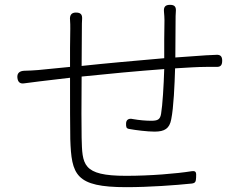

<svg xmlns="http://www.w3.org/2000/svg" viewBox="-20 -774 1020 795"><path d="M660 -611V-533C546 -523 420 -512 318 -501L319 -657C319 -669 319 -684 320 -696C321 -715 313 -722 294 -722C275 -722 268 -710 270 -691C271 -679 271 -668 271 -655L270 -575V-497L138 -484C120 -483 101 -481 80 -481C61 -480 50 -471 52 -452C54 -434 63 -426 81 -429C101 -432 122 -434 143 -437L270 -452C270 -350 270 -240 271 -198C276 -50 292 1 503 1C598 1 706 -7 774 -14C790 -16 791 -23 792 -39C793 -59 793 -68 773 -65C710 -55 603 -46 502 -46C319 -46 321 -93 318 -204C317 -239 317 -349 318 -457C423 -468 551 -480 660 -488C658 -420 653 -338 647 -303C643 -278 632 -274 605 -274C586 -274 558 -276 530 -281C514 -285 502 -279 502 -262C502 -249 502 -242 515 -240C542 -235 590 -229 620 -229C662 -229 682 -242 689 -280C699 -329 703 -423 705 -491C755 -494 800 -497 833 -497C848 -497 865 -497 878 -497C895 -497 900 -506 900 -523C900 -540 893 -548 876 -547C863 -546 848 -546 833 -545L706 -536L707 -691C707 -701 707 -713 708 -725C710 -745 704 -754 684 -754C664 -754 657 -745 659 -725C660 -713 661 -701 661 -690Z"/></svg>

Font: GenSenRounded2 TW L
Style: Regular
Weight: 300
Version: Version 2.100;PS 2.1;hotconv 16.6.51;makeotf.lib2.5.65220 DE